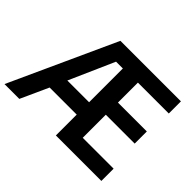

<svg xmlns="http://www.w3.org/2000/svg" viewBox="-145 -966 1218 1218"><g transform="rotate(45 464.0 -357.0)"><path d="M869 0H461V-187H218L133 0H0L326 -714H869V-605H592V-426H851V-317H592V-110H869ZM266 -298H461V-601H400Z"/></g></svg>

Font: Noto Sans Sora Sompeng Semi
Style: Bold
Weight: 700
Designer: Monotype Design Team. David Williams.
Foundry: Monotype Imaging Inc.
Version: Version 2.101; ttfautohint (v1.8.4.7-5d5b)